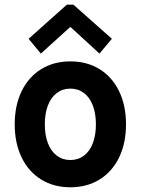

<svg xmlns="http://www.w3.org/2000/svg" viewBox="-20 -794 602 822"><path d="M43 -261.7Q43 -342.3 72.5 -403.3Q102.1 -464.4 156 -497.8Q210 -531.2 281.2 -531.2Q352.5 -531.2 406.5 -497.8Q460.4 -464.4 490 -403.3Q519.5 -342.3 519.5 -261.7Q519.5 -181.2 490 -120.1Q460.4 -59.1 406.5 -25.6Q352.5 7.8 281.2 7.8Q210 7.8 156 -25.6Q102.1 -59.1 72.5 -120.1Q43 -181.2 43 -261.7ZM390.6 -261.7Q390.6 -308.1 377.4 -342.5Q364.3 -377 339.4 -395.8Q314.5 -414.6 281.2 -414.6Q248 -414.6 223.1 -395.8Q198.2 -377 185.1 -342.5Q171.9 -308.1 171.9 -261.7Q171.9 -215.3 185.1 -180.9Q198.2 -146.5 223.1 -127.7Q248 -108.9 281.2 -108.9Q314.5 -108.9 339.4 -127.7Q364.3 -146.5 377.4 -180.9Q390.6 -215.3 390.6 -261.7ZM279.3 -677.2 154.8 -564.5 102.5 -627.9 266.1 -773.9H294.4L459 -627.9L405.8 -564.5L283.2 -677.2Z"/></svg>

Font: Reddit Mono
Style: Bold
Weight: 700
Designer: Stephen Hutchings
Foundry: Reddit
Version: Version 1.009